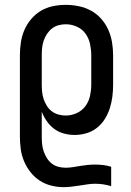

<svg xmlns="http://www.w3.org/2000/svg" viewBox="-20 -548 540 791"><path d="M242 223Q216 223 190.5 216.5Q165 210 143.5 196Q122 182 105.5 161Q89 140 79 116Q69 92 65.5 66.5Q62 41 62 15V-320Q62 -347 66 -373.5Q70 -400 80.5 -424.5Q91 -449 108.5 -469.5Q126 -490 148.5 -503.5Q171 -517 197.5 -522.5Q224 -528 251 -528Q278 -528 304.5 -522.5Q331 -517 355 -504Q379 -491 397 -470.5Q415 -450 426 -425.5Q437 -401 441.5 -374Q446 -347 446 -320V-200Q446 -175 443 -150.5Q440 -126 432.5 -102.5Q425 -79 412 -58Q399 -37 379.5 -21.5Q360 -6 336 1Q312 8 287 8Q265 8 243 2Q221 -4 203.5 -17Q186 -30 173 -48.5Q160 -67 152 -88V15Q152 30 153.5 45.5Q155 61 160 75.5Q165 90 173 103Q181 116 193 125.5Q205 135 220 139Q235 143 250 143Q265 143 280.5 140.5Q296 138 311 135.5Q326 133 341.5 131.5Q357 130 373 130Q389 130 405.5 132Q422 134 438 139V219Q422 214 405.5 211.5Q389 209 373 209Q356 209 340 211.5Q324 214 307.5 216.5Q291 219 274.5 221Q258 223 242 223ZM251 -72Q274 -72 296 -82Q318 -92 332 -111Q346 -130 351 -153.5Q356 -177 356 -200V-320Q356 -343 351 -366.5Q346 -390 332.5 -409Q319 -428 297 -438Q275 -448 251 -448Q236 -448 221 -444Q206 -440 194 -430.5Q182 -421 173.5 -408Q165 -395 160 -380.5Q155 -366 153.5 -350.5Q152 -335 152 -320V-200Q152 -185 153.5 -169.5Q155 -154 160 -139.5Q165 -125 173 -112Q181 -99 193.5 -89.5Q206 -80 221 -76Q236 -72 251 -72Z"/></svg>

Font: Iosevka Term Medium
Style: Regular
Weight: 500
Monospace: yes
Designer: Belleve Invis
Foundry: Belleve Invis
Version: Version 26.3.1